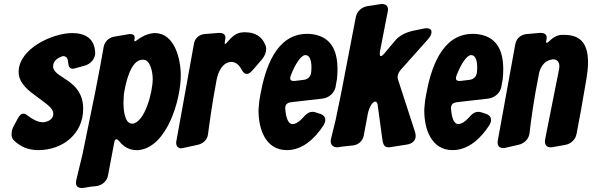

<svg xmlns="http://www.w3.org/2000/svg" viewBox="-20 -742 2954 958"><path d="M320 -431C321 -410 328 -399 343 -399C346 -399 350 -400 354 -401L401 -414C432 -422 454 -448 455 -475V-479C452 -551 404 -577 340 -577C242 -577 73 -499 73 -383C73 -325 126 -287 166 -258L214 -222C238 -203 246 -188 246 -172C246 -161 240 -151 229 -143C218 -136 206 -132 193 -132C170 -132 141 -147 120 -164C111 -171 104 -175 97 -175C87 -175 78 -168 70 -153L48 -112C41 -100 38 -87 38 -74C38 -73 34 -54 53 -38C84 -10 120 7 171 7C293 7 395 -74 395 -199C395 -348 245 -350 245 -411C245 -432 260 -448 279 -456C288 -461 292 -462 295 -462C314 -462 319 -446 320 -431Z M661 -540C658 -537 655 -536 653 -536C651 -536 650 -538 650 -541C650 -542 650 -544 651 -546C652 -549 652 -551 652 -554C652 -571 639 -572 626 -572L549 -559C522 -554 502 -534 497 -507L481 -417L456 -287L392 26L361 155C360 160 359 165 359 170C359 187 369 196 388 196C391 196 395 196 399 195L436 189L459 187C490 183 514 162 519 133L550 -31C552 -42 555 -47 560 -47C565 -47 571 -43 576 -36C599 -7 628 7 661 7H672C815 -9 882 -246 882 -366C882 -450 850 -577 753 -577C748 -577 745 -577 742 -576C715 -573 688 -561 661 -540ZM639 -125C599 -125 596 -204 596 -230L598 -271C606 -323 630 -441 689 -444H695C730 -444 742 -382 742 -348C742 -283 703 -133 642 -125Z M1284 -442C1305 -466 1308 -487 1308 -498C1308 -505 1307 -512 1304 -517C1287 -562 1250 -581 1203 -581C1198 -581 1192 -581 1187 -580C1165 -579 1142 -565 1118 -536C1111 -527 1106 -523 1103 -523C1103 -523 1101 -522 1101 -527C1101 -530 1102 -535 1103 -541C1104 -546 1105 -550 1105 -553C1105 -573 1090 -578 1073 -578L1000 -572C973 -569 953 -552 948 -525L860 -38C859 -35 859 -32 859 -29C859 -12 870 -2 883 -2C887 -2 891 -3 896 -4L969 -20C996 -27 1015 -46 1018 -73C1025 -126 1038 -224 1061 -345C1069 -384 1090 -433 1136 -433C1156 -432 1173 -419 1186 -394C1193 -380 1202 -373 1211 -373C1220 -373 1229 -379 1239 -390Z M1595 -118C1600 -127 1603 -135 1603 -142C1603 -149 1603 -165 1578 -174L1553 -182C1548 -183 1544 -184 1540 -184C1528 -184 1514 -181 1491 -154C1478 -139 1457 -123 1440 -123C1413 -123 1406 -167 1403 -200C1403 -220 1412 -229 1432 -232L1589 -250C1621 -254 1647 -277 1654 -306C1657 -321 1658 -333 1661 -345C1663 -362 1664 -379 1664 -396C1664 -493 1630 -566 1522 -573H1512C1355 -573 1302 -396 1279 -269C1275 -249 1272 -228 1271 -208C1270 -201 1270 -195 1270 -189C1270 -100 1304 7 1411 7C1490 7 1552 -51 1595 -118ZM1532 -377C1529 -360 1517 -347 1498 -344L1450 -338C1439 -338 1428 -338 1428 -352C1428 -355 1429 -359 1430 -363C1453 -424 1483 -467 1503 -467H1504C1535 -467 1537 -411 1532 -377Z M2111 -541C2126 -557 2133 -570 2133 -581C2133 -586 2133 -601 2108 -601C2102 -601 2095 -600 2087 -598L2034 -587C2006 -580 1973 -565 1953 -541L1900 -478C1891 -467 1885 -462 1880 -462C1877 -462 1875 -466 1875 -473C1875 -476 1875 -481 1876 -486L1914 -681C1915 -686 1916 -690 1916 -694C1916 -711 1906 -722 1887 -722C1884 -722 1880 -722 1876 -721L1812 -711C1783 -706 1760 -684 1755 -655L1683 -281L1655 -145L1632 -51C1631 -46 1630 -42 1630 -38C1630 -19 1642 -7 1663 -7C1666 -7 1669 -7 1672 -8L1683 -10L1738 -16H1739C1768 -19 1790 -38 1795 -66L1816 -178C1819 -193 1834 -235 1853 -235C1858 -235 1862 -230 1864 -221L1888 -45C1892 -17 1900 -7 1919 -7C1922 -7 1926 -7 1929 -8L2006 -20C2045 -25 2054 -47 2054 -64C2054 -70 2053 -76 2051 -83L1966 -345C1965 -349 1964 -353 1964 -357C1964 -365 1966 -377 1978 -392Z M2422 -118C2427 -127 2430 -135 2430 -142C2430 -149 2430 -165 2405 -174L2380 -182C2375 -183 2371 -184 2367 -184C2355 -184 2341 -181 2318 -154C2305 -139 2284 -123 2267 -123C2240 -123 2233 -167 2230 -200C2230 -220 2239 -229 2259 -232L2416 -250C2448 -254 2474 -277 2481 -306C2484 -321 2485 -333 2488 -345C2490 -362 2491 -379 2491 -396C2491 -493 2457 -566 2349 -573H2339C2182 -573 2129 -396 2106 -269C2102 -249 2099 -228 2098 -208C2097 -201 2097 -195 2097 -189C2097 -100 2131 7 2238 7C2317 7 2379 -51 2422 -118ZM2359 -377C2356 -360 2344 -347 2325 -344L2277 -338C2266 -338 2255 -338 2255 -352C2255 -355 2256 -359 2257 -363C2280 -424 2310 -467 2330 -467H2331C2362 -467 2364 -411 2359 -377Z M2720 -536C2714 -531 2710 -528 2707 -528C2706 -528 2705 -530 2705 -533C2705 -535 2705 -538 2706 -541C2707 -546 2708 -550 2708 -553C2708 -573 2693 -578 2676 -578L2607 -572C2578 -569 2556 -550 2551 -521L2464 -42C2463 -38 2463 -34 2463 -31C2463 -12 2474 -3 2491 -3C2495 -3 2499 -4 2504 -5L2569 -20C2597 -27 2619 -49 2622 -77C2629 -137 2643 -245 2670 -378C2675 -402 2690 -424 2706 -435C2719 -442 2731 -446 2741 -446C2760 -446 2771 -431 2771 -412C2771 -405 2770 -395 2767 -384L2764 -368C2761 -351 2757 -332 2752 -309C2735 -222 2712 -109 2700 -47C2699 -43 2699 -39 2699 -36C2699 -17 2709 -7 2728 -7C2731 -7 2735 -7 2739 -8L2800 -19C2829 -24 2852 -46 2857 -75C2868 -131 2886 -229 2906 -348C2911 -379 2914 -406 2914 -430C2914 -513 2886 -568 2796 -568H2782C2762 -567 2741 -557 2720 -536Z"/></svg>

Font: Bangerz
Style: Bold
Weight: 700
Designer: vernon adams
Foundry: Vernon Adams
Version: Version 2.10;December 28, 2023;FontCreator 13.0.0.2683 64-bi